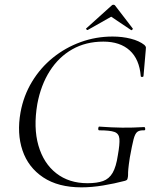

<svg xmlns="http://www.w3.org/2000/svg" viewBox="-20 -793 671 825"><path d="M330 12Q230 12 165.7 -30.8Q101.4 -73.6 76.7 -146.6Q52 -219.6 68.2 -310.2Q81.2 -381.8 117.5 -441.8Q153.8 -501.8 207.4 -545.1Q261 -588.4 326.6 -612.2Q392.2 -636 463.8 -636Q505.4 -636 541.9 -626.7Q578.4 -617.4 600.6 -599.8Q606.8 -593.4 607 -589.4Q607.2 -585.4 606.2 -576.8L596.6 -466Q595.6 -462.2 590.3 -462.2Q585 -462.2 584.8 -466Q579 -538.4 537.4 -576.3Q495.8 -614.2 424.2 -614.2Q349 -614.2 290.7 -581.2Q232.4 -548.2 194 -487.9Q155.6 -427.6 140.4 -346.4Q123 -244.6 145.1 -167.8Q167.2 -91 221.9 -48.4Q276.6 -5.8 355.8 -5.8Q396.6 -5.8 422.7 -15.1Q448.8 -24.4 463.9 -50.3Q479 -76.2 486.4 -126Q495 -174 493.1 -196.5Q491.2 -219 471.9 -226Q452.6 -233 406.6 -233Q401.6 -233 402.1 -241Q402.6 -249 406.6 -249Q460.4 -245 505.1 -244.5Q549.8 -244 599.6 -247Q603.4 -247 604 -240Q604.6 -233 599.6 -233Q580.2 -234 570.2 -226.5Q560.2 -219 553.8 -194Q547.4 -169 537.8 -116Q532.8 -83 531.4 -67Q530 -51 530.3 -43.5Q530.6 -36 528.6 -28Q527.6 -22 525.2 -20Q522.8 -18 516.8 -16Q471.4 -4 422.6 4Q373.8 12 330 12ZM356.6 -664Q355.4 -663 351.9 -666Q348.4 -669 350.6 -671L457.8 -767.6Q461.8 -772.6 467.3 -772.6Q472.8 -772.6 475.8 -767.6L550 -671Q552 -669 548.6 -665.5Q545.2 -662 543 -664L457.8 -721.2Z"/></svg>

Font: Cormorant Garamond Light
Style: Italic
Weight: 300
Italic angle: -10°
Designer: Christian Thalmann (Catharsis Fonts)
Foundry: Catharsis Fonts
Version: Version 4.001